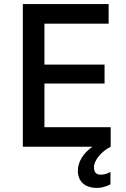

<svg xmlns="http://www.w3.org/2000/svg" viewBox="-20 -720 617 942"><path d="M92 0H433C387 33 362 75 362 118C362 169 395 202 456 202C477 202 504 195 522 184V123C509 132 491 137 473 137C453 137 441 126 441 100C441 67 478 22 523 0V-96H198V-310H493V-403H198V-604H513V-700H92Z"/></svg>

Font: Fixel Display Medium
Style: Regular
Weight: 500
Designer: AlfaBravo + MacPaw
Foundry: Kyrylo Tkachov, Marchela Mozhyna, Serhii Makarenko, Maria Weinstein, Zakhar Kryvoshyya
Version: Version 1.211